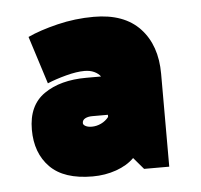

<svg xmlns="http://www.w3.org/2000/svg" viewBox="-37 -740 461 441"><g transform="rotate(-5 193.5 -519.5)"><path d="M148 -461Q148 -457 153.5 -454Q159 -451 168 -451Q179 -451 189.5 -456Q200 -461 207 -470V-475H171Q161 -475 154.5 -471.5Q148 -468 148 -461ZM41 -669Q69 -682 110 -692Q151 -702 194 -702Q264 -702 300.5 -663Q337 -624 337 -558V-344H279L256 -371Q240 -355 214.5 -346Q189 -337 160 -337Q94 -337 62 -369.5Q30 -402 30 -456Q30 -512 67.5 -538Q105 -564 165 -564H199Q194 -571 184.5 -575.5Q175 -580 162 -580Q144 -580 119.5 -573.5Q95 -567 76 -559Z"/></g></svg>

Font: Palanquin Dark
Style: Bold
Weight: 700
Designer: Pria Ravichandran
Version: Version 1.000